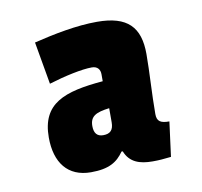

<svg xmlns="http://www.w3.org/2000/svg" viewBox="-51 -692 482 458"><g transform="rotate(-10 190.0 -463.5)"><path d="M50 -387C50 -326 79 -288 135 -288C179 -288 199 -301 215 -324H218C229 -296 253 -288 284 -288C302 -288 309 -289 329 -291L340 -375C319 -375 310 -380 310 -398C310 -446 314 -499 314 -543C314 -608 285 -639 211 -639C161 -639 106 -628 57 -616L75 -513C114 -525 156 -534 180 -534C194 -534 200 -525 200 -514V-497C106 -489 50 -470 50 -387ZM179 -370C164 -370 157 -379 157 -396C157 -420 172 -427 204 -431V-397C204 -378 196 -370 179 -370Z"/></g></svg>

Font: Passion One
Style: Regular
Weight: 400
Designer: Alejandro Lo Celso
Foundry: Fontstage
Version: Version 1.001